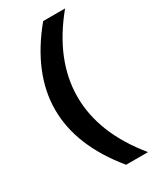

<svg xmlns="http://www.w3.org/2000/svg" viewBox="-218 -738 833 1007"><g transform="rotate(-30 198.5 -235.0)"><path d="M230 200.2Q51.8 -16.6 51.8 -234.9Q51.8 -453.1 230 -669.9H362.8Q187 -456.1 187 -234.9Q187 -13.7 362.8 200.2Z"/></g></svg>

Font: LT Wave Text Bold
Style: Regular
Weight: 700
Designer: Daniel Lyons
Version: Version 2.5 (Glyphs App)